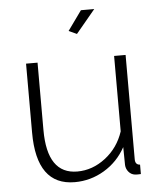

<svg xmlns="http://www.w3.org/2000/svg" viewBox="-53 -776 693 832"><g transform="rotate(-5 293.5 -360.0)"><path d="M304 -629 269 -645 330 -730H388ZM73 -220V-520H123V-227Q123 -35 254 -35Q320 -35 376.5 -78.5Q433 -122 456 -192V-520H506V-66Q506 -42 527 -41V0Q510 1 502 0Q485 -2 474 -15Q463 -28 462 -45L461 -123Q427 -61 367.5 -25.5Q308 10 239 10Q73 10 73 -220Z"/></g></svg>

Font: Raleway-v4020 Light
Style: Regular
Weight: 300
Designer: Matt McInerney, Pablo Impallari, Rodrigo Fuenzalida
Foundry: Matt McInerney, Pablo Impallari, Rodrigo Fuenzalida
Version: Version 4.020;PS 004.020;hotconv 1.0.88;makeotf.lib2.5.64775